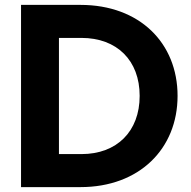

<svg xmlns="http://www.w3.org/2000/svg" viewBox="-20 -765 779 785"><path d="M66 0H309C550 0 706 -157 706 -373C706 -589 551 -745 309 -745H66ZM221 -135V-610H313C458 -610 551 -518 551 -373C551 -228 458 -135 313 -135Z"/></svg>

Font: Mluvka ExtraBold
Style: Regular
Weight: 800
Designer: Modified by Jiří Krblich, Original typeface by Gumpita Rahayu
Foundry: Gumpita Rahayu & Jiří Krblich
Version: Version 2.000;Glyphs 3.1.1 (3134)